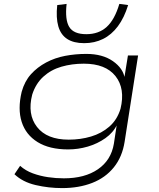

<svg xmlns="http://www.w3.org/2000/svg" viewBox="-20 -776 812 983"><path d="M298 187Q229 187 162.5 171.5Q96 156 54 116L83 73Q111 98 148 111.5Q185 125 225.5 131Q266 137 307 137Q414 137 481.5 90.5Q549 44 563 -40L578 -139H580Q560 -97 519.5 -68.5Q479 -40 429.5 -25.5Q380 -11 329 -11Q233 -11 172.5 -48.5Q112 -86 91 -152Q70 -218 91 -306Q106 -360 138.5 -396Q171 -432 216 -456Q261 -480 313.5 -490Q366 -500 422 -500Q505 -500 558 -463Q611 -426 619 -374H616L635 -492H687L618 -50Q606 27 563 80.5Q520 134 452 160.5Q384 187 298 187ZM332 -61Q392 -61 446 -77Q500 -93 540 -128Q580 -163 597 -219Q622 -322 571.5 -386Q521 -450 409 -450Q348 -450 294.5 -434.5Q241 -419 202 -383.5Q163 -348 145 -292Q119 -191 169.5 -126Q220 -61 332 -61ZM411 -555Q357 -555 324 -576.5Q291 -598 278.5 -641.5Q266 -685 273 -750L321 -756Q312 -675 334.5 -638Q357 -601 422 -601Q485 -601 526 -638Q567 -675 591 -756L636 -750Q616 -685 583.5 -641.5Q551 -598 507.5 -576.5Q464 -555 411 -555Z"/></svg>

Font: Nunito Sans 7pt Expanded ExtraLight
Style: Italic
Weight: 250
Width: 7
Italic angle: -9°
Designer: Vernon Adams
Foundry: Vernon Adams
Version: Version 3.101;gftools[0.9.27]